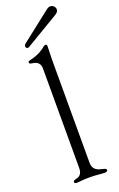

<svg xmlns="http://www.w3.org/2000/svg" viewBox="-183 -1012 662 1064"><g transform="rotate(-20 148.5 -480.0)"><path d="M71.7 4.3C89.8 4.3 103.3 0 151.3 0C189.3 0 217.3 5 236.5 5C248.2 5 254.3 2.1 254.3 -5C254.3 -11.4 250.4 -14.2 239.3 -17C212 -23.8 177.2 -28.1 176.8 -76.7V-681.8C176.8 -715.2 179 -741.5 179 -760.7C179 -772 175.4 -774.1 169.7 -774.1C166.2 -774.1 162.6 -771.7 157.3 -767.8C143.8 -757.1 120 -735.8 59.7 -722.3C53.6 -721.2 49.7 -717.7 49.7 -713.1C49.7 -707.7 54.3 -705.3 60.7 -703.8C78.8 -699.9 112.9 -699.6 112.9 -653.4V-67.8C112.6 -23.1 86.6 -20.2 69.6 -15.6C63.6 -13.8 58.9 -11.4 58.9 -5C58.9 2.1 64.3 4.3 71.7 4.3ZM61.8 -804C61.8 -796.9 66.8 -791.2 73.9 -791.2C76.7 -791.2 79.5 -792.6 82.4 -794L279.8 -911.9C291.9 -919 296.9 -928.6 296.9 -937.5C296.9 -951.7 283.4 -965.2 267.8 -965.2C260.7 -965.2 254.3 -962.4 247.2 -957.4L69.6 -818.2C63.9 -813.9 61.8 -808.6 61.8 -804Z"/></g></svg>

Font: Margiela Serif Light
Style: Regular
Weight: 300
Designer: Andreas Faust, Stefan Endress
Version: Version 1.002;FEAKit 1.0